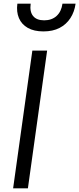

<svg xmlns="http://www.w3.org/2000/svg" viewBox="-20 -1019 429 1039"><path d="M51 0 155 -745H235L131 0ZM74 -999H146Q140 -956 159 -932.5Q178 -909 219 -909Q260 -909 286 -932.5Q312 -956 318 -999H389Q383 -955 361 -921Q339 -887 302.5 -868Q266 -849 215 -849Q164 -849 130.5 -868Q97 -887 82.5 -921Q68 -955 74 -999Z"/></svg>

Font: Kosmopol Plus Jakarta Sans Italic It
Style: Regular
Weight: 400
Italic angle: -8.04999°
Designer: Gumpita Rahayu
Foundry: Tokotype
Version: Version 2.006